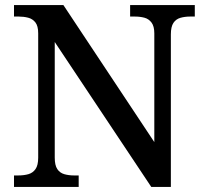

<svg xmlns="http://www.w3.org/2000/svg" viewBox="-20 -734 810 754"><path d="M35 0V-45H51Q74 -45 91.5 -50Q109 -55 119.5 -70Q130 -85 130 -115V-603Q130 -632 119 -646Q108 -660 90.5 -664.5Q73 -669 53 -669H35V-714H229L586 -176V-603Q586 -631 575 -645.5Q564 -660 547 -664.5Q530 -669 509 -669H491V-714H745V-669H727Q706 -669 688.5 -664Q671 -659 661 -644Q651 -629 651 -599V0H574L195 -569V-115Q195 -85 205 -70Q215 -55 232.5 -50Q250 -45 271 -45H289V0Z"/></svg>

Font: Noto Serif Hebrew Medium
Style: Regular
Weight: 500
Version: Version 2.003